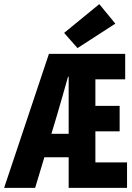

<svg xmlns="http://www.w3.org/2000/svg" viewBox="-23 -914 643 934"><path d="M-3 0 215 -652H586V-528H441V-399H559V-275H441V-124H595V0H311V-541H308Q295 -493 281 -446Q267 -399 255 -356L148 0ZM132 -149V-263H368V-149ZM354 -680 289 -754 460 -894 538 -799Z"/></svg>

Font: Source Code Pro ExtraLight
Style: Bold
Weight: 700
Monospace: yes
Version: Version 1.018;hotconv 1.0.116;makeotfexe 2.5.65601